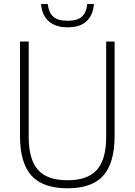

<svg xmlns="http://www.w3.org/2000/svg" viewBox="-20 -952 688 980"><path d="M324.5 9Q198.5 9 140.2 -56Q82 -121 82 -259V-740H126.5V-253Q126.5 -139.5 173.2 -85.8Q220 -32 324.5 -32Q428.5 -32 475.2 -85.8Q522 -139.5 522 -253V-740H565V-259Q565 -121 507.5 -56Q450 9 324.5 9ZM325.5 -812.5Q263 -812.5 228.5 -843.8Q194 -875 189.5 -931.5H223.5Q229 -887.5 252.2 -866.8Q275.5 -846 325.5 -846Q375 -846 398 -866.8Q421 -887.5 425.5 -931.5H459.5Q455 -874 421.5 -843.2Q388 -812.5 325.5 -812.5Z"/></svg>

Font: Encode Sans SmCnd XLt
Style: Regular
Weight: 200
Width: 4
Designer: Multiple Designers
Foundry: Impallari Type
Version: Version 3.002; ttfautohint (v1.8.3) -l 8 -r 50 -G 200 -x 14 